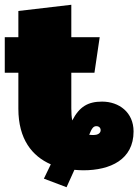

<svg xmlns="http://www.w3.org/2000/svg" viewBox="-24 -692 585 805"><path d="M404 -266C345 -266 309 -245 279 -187C276 -201 275 -218 275 -238V-387H372L394 -536H275V-672L53 -646V-536H-4V-387H53V-236C53 -108 111 -37 189 -3L160 57L255 93L288 20C300 21 313 22 325 22C439 22 536 -23 536 -141C536 -221 475 -266 404 -266ZM370 -126C363 -126 356 -126 350 -127C361 -155 368 -163 380 -163C391 -163 398 -156 398 -146C398 -132 383 -126 370 -126Z"/></svg>

Font: Fira Sans Ultra
Style: Regular
Weight: 950
Designer: Carrois Corporate & Edenspiekermann AG
Foundry: Carrois Corporate GbR & Edenspiekermann AG
Version: Version 4.203;PS 004.203;hotconv 1.0.88;makeotf.lib2.5.64775